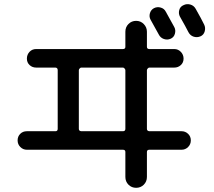

<svg xmlns="http://www.w3.org/2000/svg" viewBox="-20 -856 1040 931"><path d="M726.6 -816.4Q742.2 -824.2 759.3 -819.3Q776.4 -814.5 784.2 -798.8Q819.3 -735.4 825.2 -724.6Q833 -710 828.1 -692.4Q823.2 -674.8 807.1 -668Q791 -661.1 774.4 -667Q757.8 -672.9 750 -688.5Q715.8 -750 710 -760.7Q702.1 -775.4 707 -792Q711.9 -808.6 726.6 -816.4ZM928.7 -813.5Q957 -763.7 969.7 -737.3Q977.5 -721.7 972.7 -704.1Q967.8 -686.5 951.7 -679.7Q935.5 -672.9 918.9 -678.2Q902.3 -683.6 893.6 -700.2Q880.9 -725.6 852.5 -775.4Q844.7 -790 849.1 -807.1Q853.5 -824.2 870.1 -831.1Q885.7 -838.9 902.8 -834Q919.9 -829.1 928.7 -813.5ZM362.3 -515.6V-231.4Q362.3 -220.7 374 -219.7H576.2Q587.9 -219.7 587.9 -231.4V-515.6Q587.9 -519.5 584 -523.9Q580.1 -528.3 576.2 -528.3H374Q370.1 -528.3 366.2 -523.9Q362.3 -519.5 362.3 -515.6ZM110.4 -129.9Q91.8 -129.9 78.6 -143.1Q65.4 -156.2 65.4 -175.3Q65.4 -194.3 78.1 -207Q90.8 -219.7 110.4 -219.7H249Q259.8 -219.7 259.8 -231.4V-515.6Q259.8 -527.3 249 -528.3H155.3Q136.7 -528.3 123.5 -540.5Q110.4 -552.7 110.4 -571.8Q110.4 -590.8 123 -604.5Q135.7 -618.2 155.3 -618.2H576.2Q587.9 -618.2 587.9 -628.9V-702.1Q587.9 -724.6 603 -739.7Q618.2 -754.9 640.1 -754.9Q662.1 -754.9 677.2 -739.3Q692.4 -723.6 692.4 -702.1V-628.9Q692.4 -618.2 704.1 -618.2H825.2Q843.8 -618.2 856.9 -604.5Q870.1 -590.8 870.1 -571.8Q870.1 -552.7 856.9 -540.5Q843.8 -528.3 825.2 -528.3H704.1Q700.2 -528.3 696.3 -523.9Q692.4 -519.5 692.4 -515.6V-231.4Q692.4 -220.7 704.1 -219.7H860.4Q878.9 -219.7 892.1 -207Q905.3 -194.3 905.3 -175.3Q905.3 -156.2 892.1 -143.1Q878.9 -129.9 860.4 -129.9H704.1Q692.4 -129.9 692.4 -119.1V2Q692.4 24.4 677.2 39.6Q662.1 54.7 640.1 54.7Q618.2 54.7 603 39.6Q587.9 24.4 587.9 2V-119.1Q587.9 -129.9 576.2 -129.9Z"/></svg>

Font: Rounded-X Mgen+ 2m medium
Style: Regular
Weight: 500
Designer: [Source Han Sans]
Ryoko NISHIZUKA  (kana & ideographs); Paul D. Hunt (Latin, Greek & Cyrillic); Wenlong ZHANG  (bopomofo
Version: Version 1.059.20150602